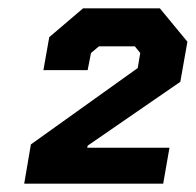

<svg xmlns="http://www.w3.org/2000/svg" viewBox="-20 -720 469 460"><path d="M54 -374 310 -557 316 -593 303 -609H217L198 -593L190 -552H84L98 -631L179 -700H363L429 -620L412 -524L190 -371L189 -366H386L371 -280H38Z"/></svg>

Font: Chakra Petch SemiBold
Style: Italic
Weight: 600
Italic angle: -10°
Designer: Katatrad Aksorn Co.,Ltd.
Foundry: Cadson Demak Co.,Ltd.
Version: Version 1.000; ttfautohint (v1.6)